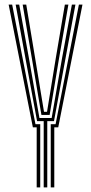

<svg xmlns="http://www.w3.org/2000/svg" viewBox="-20 -820 399 840"><path d="M171.2 0V-290H142.2L91.5 -564L48.5 -800H64L106.8 -564L152.5 -303.8H206L251.2 -564L294.5 -800H310L266.5 -564L216.2 -290H186.8V0ZM140.5 0V-262.8H123.8L17.8 -800H33.2L135.2 -276.5H156V0ZM202 0V-276.5H223.2L325.2 -800H340.8L234.8 -262.8H217.5V0ZM161.2 -317.2 119.5 -564 79.2 -800H94.8L134 -564L172.5 -331H185.8L223.8 -564L263.8 -800H279.2L238.2 -564L197.2 -317.2Z"/></svg>

Font: Big Shoulders Inline Display Thin Medium
Style: Regular
Weight: 500
Version: Version 2.002